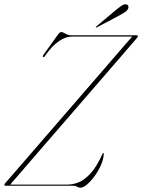

<svg xmlns="http://www.w3.org/2000/svg" viewBox="-20 -864 662 893"><path d="M325 0H7Q0.5 0 0.5 -5Q1 -8 5 -13Q12.5 -21.5 39.5 -52.5Q66.5 -83.5 107 -130.5Q147.5 -177.5 196.5 -234Q245.5 -290.5 297.2 -350.2Q349 -410 398.2 -467Q447.5 -524 488.8 -571.8Q530 -619.5 558 -651.8Q586 -684 595 -694H314.5Q285.5 -694 253.5 -672.2Q221.5 -650.5 189 -603.5Q184.5 -595.5 180 -600Q177 -603 182 -609L250.5 -704.5Q259 -715 265 -715Q272 -715 284 -707.5Q296 -700 311.5 -700H614.5Q621.5 -700 621.5 -695.5Q621 -693 619.5 -691.2Q618 -689.5 616.5 -687Q613.5 -683.5 589.2 -655.2Q565 -627 525.5 -581.2Q486 -535.5 437.2 -479.2Q388.5 -423 336 -362.2Q283.5 -301.5 232.8 -243Q182 -184.5 139.2 -135Q96.5 -85.5 67 -51.2Q37.5 -17 27.5 -5.5H295Q317 -5.5 343.8 -15.2Q370.5 -25 399.5 -55.5Q428.5 -86 456.5 -148Q459.5 -153.5 461 -153Q463.5 -153 462.5 -149Q462 -125 450.2 -97.8Q438.5 -70.5 420.8 -46Q403 -21.5 385 -6.2Q367 9 353.5 9Q345 9 338.5 4.5Q332 0 325 0ZM518 -816.5Q534.5 -830 546 -837.8Q557.5 -845.5 567 -843.5Q575 -842 576.8 -836.2Q578.5 -830.5 576 -824Q572 -814.5 561.2 -807.5Q550.5 -800.5 536 -792.5L431 -737Q426.5 -735 425.5 -736.5Q425 -738.5 428.5 -741.5Z"/></svg>

Font: Fraunces 144pt Thin
Style: Italic
Weight: 100
Italic angle: -16°
Version: Version 1.000;[b76b70a41]